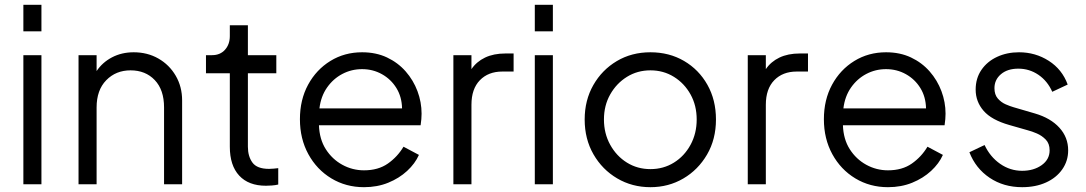

<svg xmlns="http://www.w3.org/2000/svg" viewBox="-20 -765 4509 797"><path d="M77 -635H152V-745H77ZM77 0H152V-536H77Z M306 0H381V-319Q381 -391 421 -432Q461 -473 522 -473Q584 -473 622.5 -432.5Q661 -392 661 -319V0H736V-348Q736 -405 709.5 -450.5Q683 -496 637.5 -522Q592 -548 535 -548Q485 -548 445 -527Q405 -506 381 -470V-536H306Z M1084 6Q1093 6 1108 5Q1123 4 1135 1V-67Q1127 -66 1116 -65Q1105 -64 1097 -64Q1047 -64 1028 -90Q1009 -116 1009 -156V-461H1127V-536H1009V-660H934V-615Q934 -581 914 -558.5Q894 -536 860 -536H835V-461H934V-156Q934 -78 973 -36Q1012 6 1084 6Z M1491 12Q1546 12 1591.5 -6.5Q1637 -25 1670 -55.5Q1703 -86 1719 -122L1655 -156Q1630 -114 1590 -86Q1550 -58 1491 -58Q1443 -58 1401 -81Q1359 -104 1332.5 -145.5Q1306 -187 1304 -245H1726Q1728 -258 1729 -270.5Q1730 -283 1730 -293Q1730 -341 1713 -386.5Q1696 -432 1664 -468.5Q1632 -505 1586.5 -526.5Q1541 -548 1483 -548Q1410 -548 1351.5 -512Q1293 -476 1259 -413.5Q1225 -351 1225 -270Q1225 -189 1260 -125Q1295 -61 1355.5 -24.5Q1416 12 1491 12ZM1483 -478Q1528 -478 1565.5 -457Q1603 -436 1625.5 -399.5Q1648 -363 1649 -315H1306Q1312 -365 1337.5 -401.5Q1363 -438 1401 -458Q1439 -478 1483 -478Z M1862 0H1937V-330Q1937 -396 1972 -432Q2007 -468 2065 -468H2112V-543H2078Q2029 -543 1993.5 -526Q1958 -509 1937 -478V-536H1862Z M2200 -635H2275V-745H2200ZM2200 0H2275V-536H2200Z M2680 12Q2755 12 2816.5 -24Q2878 -60 2915 -123.5Q2952 -187 2952 -269Q2952 -350 2916.5 -413Q2881 -476 2819.5 -512Q2758 -548 2680 -548Q2602 -548 2540.5 -511.5Q2479 -475 2443 -412Q2407 -349 2407 -269Q2407 -188 2443.5 -124.5Q2480 -61 2542 -24.5Q2604 12 2680 12ZM2680 -63Q2626 -63 2582.5 -90Q2539 -117 2513 -164Q2487 -211 2487 -269Q2487 -327 2513 -373Q2539 -419 2582.5 -446Q2626 -473 2680 -473Q2734 -473 2777.5 -446Q2821 -419 2846.5 -373Q2872 -327 2872 -269Q2872 -211 2846.5 -164Q2821 -117 2777.5 -90Q2734 -63 2680 -63Z M3084 0H3159V-330Q3159 -396 3194 -432Q3229 -468 3287 -468H3334V-543H3300Q3251 -543 3215.5 -526Q3180 -509 3159 -478V-536H3084Z M3666 12Q3721 12 3766.5 -6.5Q3812 -25 3845 -55.5Q3878 -86 3894 -122L3830 -156Q3805 -114 3765 -86Q3725 -58 3666 -58Q3618 -58 3576 -81Q3534 -104 3507.5 -145.5Q3481 -187 3479 -245H3901Q3903 -258 3904 -270.5Q3905 -283 3905 -293Q3905 -341 3888 -386.5Q3871 -432 3839 -468.5Q3807 -505 3761.5 -526.5Q3716 -548 3658 -548Q3585 -548 3526.5 -512Q3468 -476 3434 -413.5Q3400 -351 3400 -270Q3400 -189 3435 -125Q3470 -61 3530.5 -24.5Q3591 12 3666 12ZM3658 -478Q3703 -478 3740.5 -457Q3778 -436 3800.5 -399.5Q3823 -363 3824 -315H3481Q3487 -365 3512.5 -401.5Q3538 -438 3576 -458Q3614 -478 3658 -478Z M4223 12Q4279 12 4322 -7.5Q4365 -27 4389.5 -62Q4414 -97 4414 -141Q4414 -195 4377.5 -235Q4341 -275 4276 -294L4187 -320Q4173 -324 4154.5 -332Q4136 -340 4122 -356Q4108 -372 4108 -399Q4108 -434 4135 -457Q4162 -480 4207 -480Q4253 -480 4290.5 -454.5Q4328 -429 4348 -384L4412 -414Q4389 -477 4333.5 -512.5Q4278 -548 4210 -548Q4160 -548 4119 -529Q4078 -510 4054 -475Q4030 -440 4030 -393Q4030 -343 4063 -305Q4096 -267 4170 -246L4247 -224Q4263 -220 4284 -211Q4305 -202 4321 -185.5Q4337 -169 4337 -141Q4337 -103 4304 -79.5Q4271 -56 4223 -56Q4173 -56 4131.5 -85Q4090 -114 4067 -163L4004 -133Q4030 -66 4088 -27Q4146 12 4223 12Z"/></svg>

Font: Plus Jakarta Sans
Style: Regular
Weight: 400
Designer: Gumpita Rahayu
Foundry: Tokotype
Version: Version 2.004; ttfautohint (v1.8.3)